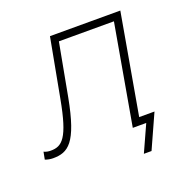

<svg xmlns="http://www.w3.org/2000/svg" viewBox="-140 -632 855 872"><g transform="rotate(-20 287.5 -196.0)"><path d="M16 6C89 6 136 -23 175 -231L222 -484H488L403 0H468L410 128H447L521 -36H447L532 -520H192L139 -236C106 -57 73 -30 18 -30C6 -30 -5 -32 -15 -37L-22 -1C-11 3 2 6 16 6Z"/></g></svg>

Font: Fixel Display 20240404 ExLight
Style: Italic
Weight: 200
Italic angle: -10°
Designer: AlfaBravo + MacPaw
Foundry: Kyrylo Tkachov, Marchela Mozhyna, Serhii Makarenko, Maria Weinstein, Zakhar Kryvoshyya
Version: Version 1.211;Glyphs 3.2 (3225)